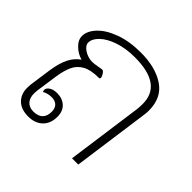

<svg xmlns="http://www.w3.org/2000/svg" viewBox="-148 -745 911 911"><g transform="rotate(45 307.5 -289.5)"><path d="M534 -418Q534 -401 531 -383L478 0H436L489 -383Q491 -397 491 -420Q491 -550 308 -550Q248 -550 201 -534Q154 -518 128 -493Q102 -468 102 -443Q102 -423 127 -407Q152 -391 181 -391Q192 -391 214 -395Q234 -399 241 -399Q247 -399 255 -387Q263 -375 263 -367Q263 -360 256 -360Q203 -360 173 -343.5Q143 -327 129 -297Q115 -267 108 -221L92 -109Q91 -102 91 -90Q91 -60 106.5 -43.5Q122 -27 149 -27Q180 -27 196 -42.5Q212 -58 212 -88Q212 -112 199 -124.5Q186 -137 163 -137Q137 -137 116 -125Q113 -130 113 -136Q113 -149 128 -159Q143 -169 168 -169Q203 -169 225.5 -148.5Q248 -128 248 -90Q248 -45 221 -19Q194 7 149 7Q101 7 75 -18.5Q49 -44 49 -85Q49 -100 50 -108L66 -221Q74 -274 90.5 -308Q107 -342 137 -363Q107 -371 83 -394Q59 -417 59 -444Q59 -477 89.5 -510Q120 -543 178 -564.5Q236 -586 313 -586Q411 -586 472.5 -545Q534 -504 534 -418Z"/></g></svg>

Font: Krub ExtraLight
Style: Italic
Weight: 275
Italic angle: -8°
Designer: Ekaluck Peanpanawate
Foundry: Cadson Demak Co.,Ltd.
Version: Version 1.000; ttfautohint (v1.6)